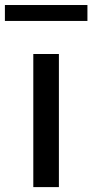

<svg xmlns="http://www.w3.org/2000/svg" viewBox="-59 -764 377 784"><path d="M77 0V-543.5H181.5V0ZM-39 -678.5V-743.5H298V-678.5Z"/></svg>

Font: Encode Sans Semi Expanded Medium
Style: Regular
Weight: 500
Width: 6
Designer: Multiple Designers
Foundry: Impallari Type
Version: Version 3.000; ttfautohint (v1.8.3) -l 8 -r 50 -G 200 -x 14 